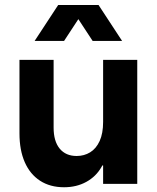

<svg xmlns="http://www.w3.org/2000/svg" viewBox="-20 -747 637 780"><path d="M537.6 0H398.9V-503.9H537.6ZM291.5 -113.3Q321.8 -113.3 346.2 -128.2Q370.6 -143.1 384.8 -174.1Q398.9 -205.1 398.9 -252L414.6 -158.2V-74.7H383.3L414.6 -158.2Q414.6 -107.4 392.3 -68.6Q370.1 -29.8 330.6 -8.1Q291 13.7 240.2 13.7Q183.6 13.7 142.8 -12.7Q102.1 -39.1 80.6 -88.1Q59.1 -137.2 59.1 -205.1V-503.9H197.8V-228.5Q197.8 -173.3 222.4 -143.3Q247.1 -113.3 291.5 -113.3ZM216.3 -726.6H335.9L240.2 -580.6H120.6ZM260.7 -726.6H380.4L476.1 -580.6H356.4Z"/></svg>

Font: Wanted Sans Std Variable
Style: Regular
Weight: 400
Designer: Original Design by Kil Hyung-jin and Kang Hanbin, Wanted Lab, Inc;
Foundry: Wanted Lab, Inc.
Version: Version 1.003;Glyphs 3.2 (3227)